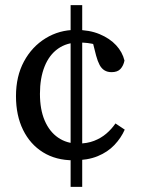

<svg xmlns="http://www.w3.org/2000/svg" viewBox="-20 -685 558 745"><path d="M299 40H254V-665H299ZM285 -520Q239 -520 205 -496Q171 -472 153 -427Q135 -382 135 -321Q135 -260 153.5 -217Q172 -174 205.5 -151Q239 -128 283 -128Q318 -128 345 -138.5Q372 -149 392.5 -166.5Q413 -184 428 -206L464 -182Q450 -150 424 -122.5Q398 -95 359 -79Q320 -63 265 -63Q197 -63 147 -94Q97 -125 69.5 -181Q42 -237 42 -312Q42 -389 73 -446.5Q104 -504 157 -536.5Q210 -569 274 -569Q327 -569 366.5 -552.5Q406 -536 430.5 -509.5Q455 -483 463 -450Q459 -430 447.5 -417.5Q436 -405 413 -405Q397 -405 385.5 -412Q374 -419 366.5 -433Q359 -447 353 -469L334 -544L386 -500Q369 -507 353 -511.5Q337 -516 320.5 -518Q304 -520 285 -520Z"/></svg>

Font: Source Serif 4
Style: Regular
Weight: 400
Designer: Frank Grießhammer
Foundry: Adobe Systems Incorporated
Version: Version 4.004;hotconv 1.0.116;makeotfexe 2.5.65601